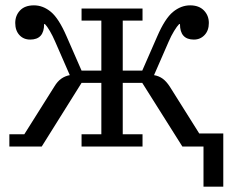

<svg xmlns="http://www.w3.org/2000/svg" viewBox="-20 -548 857 718"><path d="M741 0H662L512 -238H439V-46H513V0H285V-46H359V-238H285L136 0H15V-46H71L183 -224Q195 -244 209.5 -254Q224 -264 241 -267L186 -393Q177 -414 166.5 -432Q156 -450 148 -458H145Q145 -400 93 -400Q68 -400 52.5 -417Q37 -434 37 -462Q37 -490 55 -509Q73 -528 107 -528Q141 -528 170.5 -503.5Q200 -479 229 -412L285 -284H359V-471H285V-516H513V-471H439V-284H512L568 -412Q597 -479 627 -503.5Q657 -528 691 -528Q724 -528 742.5 -509Q761 -490 761 -462Q761 -434 745 -417Q729 -400 705 -400Q653 -400 653 -458H650Q642 -450 631 -432Q620 -414 611 -393L556 -267Q574 -264 588 -254Q602 -244 615 -224L725 -49H815V150H741Z"/></svg>

Font: IBM Plex Serif
Style: Regular
Weight: 400
Designer: Mike Abbink, Paul van der Laan, Pieter van Rosmalen
Foundry: Bold Monday
Version: Version 3.001